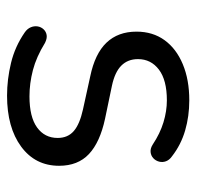

<svg xmlns="http://www.w3.org/2000/svg" viewBox="-26 -508 544 531"><g transform="rotate(90 245.5 -243.0)"><path d="M245 9Q200 9 154.5 -2Q109 -13 70 -40Q60 -47 56 -56.5Q52 -66 53.5 -75.5Q55 -85 61.5 -92Q68 -99 77.5 -100.5Q87 -102 99 -96Q138 -72 174.5 -62.5Q211 -53 247 -53Q304 -53 333 -74Q362 -95 362 -131Q362 -159 343 -175.5Q324 -192 283 -201L192 -221Q129 -234 98.5 -266Q68 -298 68 -349Q68 -394 91.5 -426.5Q115 -459 158 -477Q201 -495 258 -495Q302 -495 341.5 -483.5Q381 -472 413 -447Q423 -440 426.5 -430.5Q430 -421 427.5 -411.5Q425 -402 418 -395.5Q411 -389 401 -388Q391 -387 380 -394Q350 -414 319 -423.5Q288 -433 258 -433Q202 -433 173 -411Q144 -389 144 -353Q144 -325 162 -307Q180 -289 218 -281L309 -262Q374 -248 406.5 -217.5Q439 -187 439 -135Q439 -69 386 -30Q333 9 245 9Z"/></g></svg>

Font: Nunito
Style: Regular
Weight: 400
Designer: Vernon Adams
Foundry: Vernon Adams
Version: Version 3.602